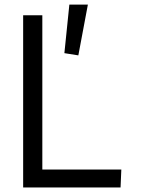

<svg xmlns="http://www.w3.org/2000/svg" viewBox="-20 -826 624 846"><path d="M285.6 -805.7H367.2L325.2 -582L263.7 -591.8ZM82 0V-758.8H166.5V-79.1H514.6L511.2 0Z"/></svg>

Font: Duru Sans
Style: Regular
Weight: 400
Designer: Onur Yazõcõgil
Foundry: Onur Yazõcõgil
Version: Version 1.001